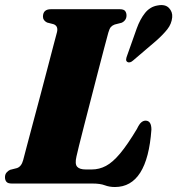

<svg xmlns="http://www.w3.org/2000/svg" viewBox="-30 -737 712 771"><path d="M341 0H17.5Q1.5 0 -4.2 -7Q-10 -14 -10 -25.5Q-10 -36.5 -3.8 -44Q2.5 -51.5 10.5 -55L38 -62Q56 -68 63 -94Q67 -109.5 77.5 -149.2Q88 -189 102.2 -242.2Q116.5 -295.5 131.8 -353Q147 -410.5 160.8 -463.2Q174.5 -516 184.8 -555Q195 -594 199 -608.5Q204.5 -633 184.5 -640L159 -646.5Q142.5 -655 142.5 -670Q142.5 -700 174.5 -700H450.5Q467 -700 472.5 -692.8Q478 -685.5 478 -675Q478 -664 472.2 -656.5Q466.5 -649 458 -645.5L430.5 -638.5Q421 -635 415.2 -628.5Q409.5 -622 405 -606Q399 -584.5 388 -542.5Q377 -500.5 363.2 -447.5Q349.5 -394.5 335.2 -339Q321 -283.5 308.2 -234.5Q295.5 -185.5 287.2 -151.5Q279 -117.5 277 -108.5Q270 -78.5 279.8 -67.5Q289.5 -56.5 314.5 -56.5H338.5Q368.5 -56.5 395.5 -70.8Q422.5 -85 452.2 -120.5Q482 -156 520 -219.5Q529 -238.5 537.2 -245.5Q545.5 -252.5 554.5 -252.5Q578 -252.5 578 -216.5Q561.5 14 431.5 14Q409 14 390.8 7Q372.5 0 341 0ZM519 -622.5Q532.5 -660 552.5 -685Q572.5 -710 602.5 -715Q633 -721 648.2 -705.2Q663.5 -689.5 661.5 -667.5Q659 -641 642 -619.5Q625 -598 598 -574L505.5 -495Q491.5 -482 481 -488.5Q476 -492 476.5 -498.5Q477 -505 480 -512.5Z"/></svg>

Font: Fraunces 144pt S050 Black
Style: Italic
Weight: 900
Italic angle: -16°
Version: Version 1.000; ttfautohint (v1.8.3)